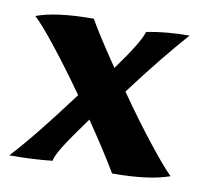

<svg xmlns="http://www.w3.org/2000/svg" viewBox="-56 -473 575 539"><g transform="rotate(10 231.5 -203.5)"><path d="M164 -194Q116 -262 72.5 -317Q29 -372 7 -392Q63 -413 170 -413Q195 -369 251 -287Q313 -372 321 -402Q378 -413 443 -413Q374 -335 293 -227Q343 -155 390 -95.5Q437 -36 459 -15Q401 6 296 6Q259 -56 207 -132Q162 -70 145 -42.5Q128 -15 125 0Q69 6 3 6Q66 -62 164 -194Z"/></g></svg>

Font: Mirza
Style: Bold
Weight: 700
Designer: Arabic design by Kourosh Beigpour, Latin design by Eduardo Tunni, engineering by Lasse Fister
Version: Version 1.0010g